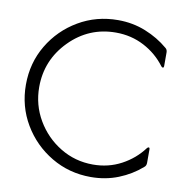

<svg xmlns="http://www.w3.org/2000/svg" viewBox="-83 -820 859 910"><g transform="rotate(10 346.0 -364.5)"><path d="M413 13Q309 13 223 -38Q137 -89 86 -175Q35 -261 35 -365Q35 -470 86 -555.5Q137 -641 223 -691.5Q309 -742 413 -742Q484 -742 546 -717Q608 -692 655 -652Q665 -645 665 -631V-567Q665 -557 660 -557Q656 -557 652 -562Q611 -617 549 -649.5Q487 -682 413 -682Q283 -682 191 -588.5Q99 -495 99 -365Q99 -279 141.5 -206.5Q184 -134 255.5 -90.5Q327 -47 413 -47Q487 -47 549 -80Q611 -113 652 -168Q656 -173 660 -173Q665 -173 665 -164V-100Q665 -85 655 -78Q607 -36 545.5 -11.5Q484 13 413 13Z"/></g></svg>

Font: Gardens CM
Style: Regular
Weight: 400
Designer: Created by: Aleksander Shevchuk, 2010. Modifed by: Daren Olsen, 2020.
Foundry: High-Logic / FontCreator v.13.0.0 build 2663 (64-bit)
Version: Version 3.003 Ukrainian, initial release